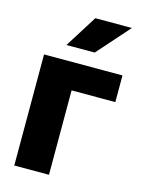

<svg xmlns="http://www.w3.org/2000/svg" viewBox="-114 -816 647 882"><g transform="rotate(15 209.0 -375.0)"><path d="M416 -401.4H208V0H43V-528.3H416ZM227.5 -750H401.4L265.6 -596.7H131.3Z"/></g></svg>

Font: Roboto Black
Style: Regular
Weight: 900
Designer: Google
Version: Version 2.134; 2016